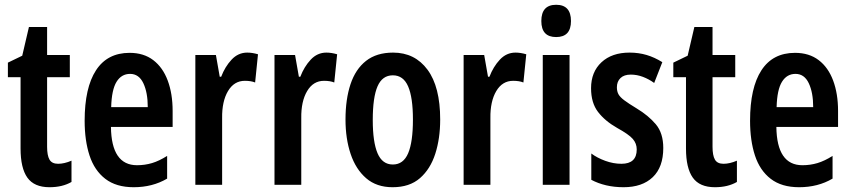

<svg xmlns="http://www.w3.org/2000/svg" viewBox="-20 -773 3560 803"><path d="M223 -88Q249 -88 279 -101V-12Q260 -1 237 4.5Q214 10 187 10Q123 10 94.5 -30Q66 -70 66 -152V-450H13V-511L73 -540L101 -660H177V-543H272V-450H177V-159Q177 -123 187 -105.5Q197 -88 223 -88Z M522 -552Q581 -552 621 -521.5Q661 -491 681.5 -436Q702 -381 702 -309V-242H444Q446 -82 553 -82Q586 -82 616 -91Q646 -100 679 -121V-26Q618 10 539 10Q466 10 420.5 -25Q375 -60 354.5 -122.5Q334 -185 334 -268Q334 -406 381.5 -479Q429 -552 522 -552ZM524 -464Q488 -464 467.5 -431Q447 -398 445 -325H598Q598 -386 579.5 -425Q561 -464 524 -464Z M1014 -553Q1035 -553 1059 -546L1047 -428Q1030 -435 1004 -435Q959 -435 933.5 -392Q908 -349 909 -279V0H797V-543H883L899 -452H905Q921 -494 948.5 -523.5Q976 -553 1014 -553Z M1345 -553Q1366 -553 1390 -546L1378 -428Q1361 -435 1335 -435Q1290 -435 1264.5 -392Q1239 -349 1240 -279V0H1128V-543H1214L1230 -452H1236Q1252 -494 1279.5 -523.5Q1307 -553 1345 -553Z M1821 -273Q1821 -194 1800.5 -130Q1780 -66 1736.5 -28Q1693 10 1622 10Q1555 10 1511.5 -27.5Q1468 -65 1446.5 -129Q1425 -193 1425 -273Q1425 -358 1446 -421Q1467 -484 1511 -518.5Q1555 -553 1624 -553Q1715 -553 1768 -481.5Q1821 -410 1821 -273ZM1539 -271Q1539 -179 1559 -132Q1579 -85 1623 -85Q1667 -85 1687 -132Q1707 -179 1707 -273Q1707 -365 1687 -411.5Q1667 -458 1623 -458Q1579 -458 1559 -412Q1539 -366 1539 -271Z M2136 -553Q2157 -553 2181 -546L2169 -428Q2152 -435 2126 -435Q2081 -435 2055.5 -392Q2030 -349 2031 -279V0H1919V-543H2005L2021 -452H2027Q2043 -494 2070.5 -523.5Q2098 -553 2136 -553Z M2306 -753Q2368 -753 2368 -685Q2368 -618 2306 -618Q2244 -618 2244 -685Q2244 -753 2306 -753ZM2362 -543V0H2250V-543Z M2754 -154Q2754 -74 2710 -32Q2666 10 2588 10Q2549 10 2515 2Q2481 -6 2453 -21V-131Q2477 -113 2511 -100.5Q2545 -88 2579 -88Q2643 -88 2643 -148Q2643 -173 2626.5 -192Q2610 -211 2561 -238Q2510 -267 2481 -305Q2452 -343 2452 -404Q2452 -472 2495.5 -512.5Q2539 -553 2613 -553Q2651 -553 2684.5 -543Q2718 -533 2750 -513L2716 -426Q2694 -442 2669 -451.5Q2644 -461 2618 -461Q2590 -461 2575 -446.5Q2560 -432 2560 -408Q2560 -391 2566.5 -379Q2573 -367 2591 -353.5Q2609 -340 2642 -320Q2692 -290 2723 -253Q2754 -216 2754 -154Z M3006 -88Q3032 -88 3062 -101V-12Q3043 -1 3020 4.5Q2997 10 2970 10Q2906 10 2877.5 -30Q2849 -70 2849 -152V-450H2796V-511L2856 -540L2884 -660H2960V-543H3055V-450H2960V-159Q2960 -123 2970 -105.5Q2980 -88 3006 -88Z M3305 -552Q3364 -552 3404 -521.5Q3444 -491 3464.5 -436Q3485 -381 3485 -309V-242H3227Q3229 -82 3336 -82Q3369 -82 3399 -91Q3429 -100 3462 -121V-26Q3401 10 3322 10Q3249 10 3203.5 -25Q3158 -60 3137.5 -122.5Q3117 -185 3117 -268Q3117 -406 3164.5 -479Q3212 -552 3305 -552ZM3307 -464Q3271 -464 3250.5 -431Q3230 -398 3228 -325H3381Q3381 -386 3362.5 -425Q3344 -464 3307 -464Z"/></svg>

Font: Noto Sans ExtraCondensed SemiBold
Style: Regular
Weight: 600
Width: 2
Designer: Monotype Design Team
Foundry: Monotype Imaging Inc.
Version: Version 2.013; ttfautohint (v1.8.4.7-5d5b)